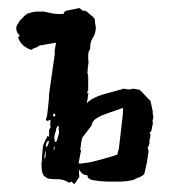

<svg xmlns="http://www.w3.org/2000/svg" viewBox="-20 -452 434 481"><path d="M288 -168 278 -81 274 -65 272 -64Q271 -64 269 -63L263 -61Q247 -56 224 -50Q203 -44 179 -42L177 -44L181 -65Q181 -67 182 -70Q183 -74 183 -76Q181 -76 181 -77Q181 -79 182 -84Q183 -89 183 -90V-93L186 -107L209 -137Q210 -138 210 -140L211 -144Q214 -151 224 -157Q234 -163 246 -167L269 -175Q281 -179 288 -182ZM124 -104 121 -97H117V-103Q117 -105 116 -105Q116 -106 116 -108Q116 -110 118 -118Q121 -126 121 -130L124 -136L127 -137V-131V-127L128 -122Q128 -118 126 -112Q124 -107 124 -104ZM117 -80 113 -76 117 -87ZM119 -165Q118 -160 116 -160Q113 -160 113 -163Q113 -167 116 -167Q117 -167 119 -165ZM100 -88 95 -83V-88Q95 -89 96 -93Q97 -97 100 -99H103ZM95 -69 94 -65V-62V-58L91 -54L92 -66L93 -68L95 -76ZM364 -167H362L363 -171L359 -190L357 -199L330 -227L312 -230Q309 -228 305 -228H301L289 -230Q286 -228 280 -227Q274 -226 273 -225Q263 -222 251 -219Q239 -216 228 -212Q218 -208 209 -203Q201 -198 197 -193Q200 -204 200 -210Q201 -217 202 -219L199 -217V-223Q199 -225 201 -225V-259L199 -261Q201 -261 201 -264L199 -268Q199 -270 200 -282Q202 -295 202 -297L201 -301V-311Q201 -317 202 -322L206 -330V-334Q206 -348 213 -358Q220 -369 220 -383L219 -390L218 -394V-398V-403L213 -410L210 -412L209 -413L202 -419Q193 -427 190 -425Q187 -424 183 -429L178 -432Q163 -428 150 -426Q141 -425 139 -417H125Q117 -417 108 -419L90 -423Q81 -423 70 -423Q61 -422 49 -418Q44 -415 39 -410Q33 -404 29 -399Q24 -392 21 -385Q20 -378 23 -371L29 -363Q30 -361 25 -359L28 -352Q32 -343 41 -336Q51 -329 59 -327Q60 -329 65 -331L73 -334L79 -338L120 -345V-342Q118 -333 117 -325Q117 -317 117 -315L103 -217Q103 -203 101 -190Q100 -177 98 -163L96 -156Q95 -154 95 -151L99 -149L101 -150Q102 -151 107 -151Q107 -149 106 -145V-139V-136L107 -134L103 -126V-109L99 -112Q99 -110 96 -105Q93 -101 93 -99L88 -88Q88 -86 87 -80L86 -68L85 -56Q85 -50 85 -49L84 -45V-41Q84 -20 89 -13Q95 -6 104 -4Q114 -3 126 -3Q139 -3 154 6Q157 3 159 3Q161 3 162 6Q164 8 166 9Q169 7 172 1Q176 -5 179 -9Q178 -13 178 -19Q178 -23 178 -24L179 -27Q185 -13 199 -13Q199 -2 217 0Q236 3 256 3Q270 3 280 3Q291 2 296 2L314 -1Q318 -4 329 -8Q340 -12 342 -18L348 -45Q348 -47 350 -58Q352 -70 352 -74L350 -83L352 -85L355 -95V-96Q354 -96 354 -95V-97Q354 -98 355 -103Q357 -109 357 -116Q355 -116 355 -119L359 -124L360 -128L361 -134Q363 -140 363 -145L362 -149L363 -153Q364 -156 364 -158V-161Q364 -163 363 -163V-165Q363 -166 364 -167Z"/></svg>

Font: East Sea Dokdo Cyrillic
Style: Regular
Weight: 400
Version: Version 1.00 July 4, 2018, initial release